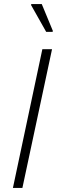

<svg xmlns="http://www.w3.org/2000/svg" viewBox="-20 -932 282 952"><path d="M44 0 190 -688H238L91 0ZM209 -774 134 -907 135 -912H187L242 -779L241 -774Z"/></svg>

Font: Saira Semi Condensed ExtraLight
Style: Italic
Weight: 200
Width: 4
Italic angle: -12°
Designer: Hector Gatti with collaboration of the Omnibus-Type team
Foundry: Omnibus-Type
Version: Version 1.001; ttfautohint (v1.8)